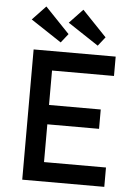

<svg xmlns="http://www.w3.org/2000/svg" viewBox="-61 -982 736 1028"><g transform="rotate(5 307.0 -467.5)"><path d="M98 0V-700H539V-596H206V-411H484V-307H206V-104H539V0ZM438 -750 273 -859 345 -935 476 -798ZM146 -935 277 -798 239 -750 74 -859Z"/></g></svg>

Font: Mach
Style: Regular
Weight: 400
Version: Version 1.002